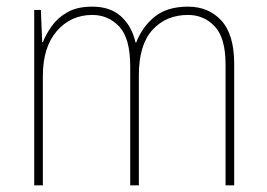

<svg xmlns="http://www.w3.org/2000/svg" viewBox="-20 -558 803 578"><path d="M546 -538Q608 -538 646.5 -496Q685 -454 685 -366V0H659V-364Q659 -444 626.5 -478.5Q594 -513 546 -513Q480 -513 439 -468Q398 -423 398 -331V0H372V-358Q372 -443 339 -478Q306 -513 258 -513Q193 -513 151 -464.5Q109 -416 109 -329V0H83V-528H103L107 -431H109Q118 -454 135.5 -479Q153 -504 182.5 -521Q212 -538 258 -538Q312 -538 344.5 -508.5Q377 -479 388 -430H390Q408 -477 445.5 -507.5Q483 -538 546 -538Z"/></svg>

Font: Noto Sans SemiCondensed Thin
Style: Regular
Weight: 100
Width: 4
Designer: Monotype Design Team
Foundry: Monotype Imaging Inc.
Version: Version 2.013; ttfautohint (v1.8.4.7-5d5b)